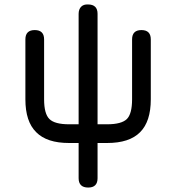

<svg xmlns="http://www.w3.org/2000/svg" viewBox="-20 -642 791 862"><path d="M94 -196C94 -129.5 110 -80.5 142.5 -48.5C174.5 -16 223.5 0 290 0C290 0 333 0 333 0C333 0 333 158 333 158C333 158 333 158 333 158C333 186 347.5 200 376 200C376 200 376 200 376 200C404 200 418 186 418 158C418 158 418 0 418 0C418 0 461 0 461 0C461 0 461 0 461 0C527.5 0 577 -16 609 -48.5C641 -80.5 657 -129.5 657 -196C657 -196 657 -465 657 -465C657 -465 657 -465 657 -465C657 -493 643 -507 615 -507C615 -507 615 -507 615 -507C587 -507 573 -493 573 -465C573 -465 573 -196 573 -196C573 -196 573 -196 573 -196C573 -152.5 565 -123 549.5 -107.5C533.5 -92 504 -84 461 -84C461 -84 418 -84 418 -84C418 -84 418 -580 418 -580C418 -580 418 -580 418 -580C418 -608 403.5 -622 375 -622C375 -622 375 -622 375 -622C362 -622.5 352 -619.5 344.5 -612C337 -604.5 333 -593.5 333 -580C333 -580 333 -84 333 -84C333 -84 290 -84 290 -84C290 -84 290 -84 290 -84C247 -84 217.5 -92 202 -107.5C186 -123 178 -152.5 178 -196C178 -196 178 -465 178 -465C178 -465 178 -465 178 -465C178 -493 164 -507 136 -507C136 -507 136 -507 136 -507C108 -507 94 -493 94 -465C94 -465 94 -196 94 -196C94 -196 94 -196 94 -196Z"/></svg>

Font: Jura-Fortis-Bold
Style: Bold
Weight: 500
Designer: Daniel Johnson, Alexei Vanyashin, Mirko Velimirovic
Foundry: Daniel Johnson
Version: ""